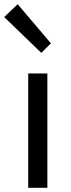

<svg xmlns="http://www.w3.org/2000/svg" viewBox="-42 -892 337 912"><path d="M92 0H183V-543H92ZM154 -641 200 -686 42 -872 -22 -811Z"/></svg>

Font: Source Han Sans KR Regular
Style: Regular
Weight: 400
Designer: Ryoko NISHIZUKA (kana & ideographs); Paul D. Hunt (Latin, Greek & Cyrillic); Wenlong ZHANG (bopomofo); Sandoll Communica
Foundry: Adobe Systems Incorporated
Version: Version 1.004;PS 1.004;hotconv 1.0.82;makeotf.lib2.5.63406